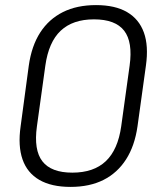

<svg xmlns="http://www.w3.org/2000/svg" viewBox="-20 -727 632 754"><path d="M257 7Q182 7 134.5 -20.5Q87 -48 68.5 -101Q50 -154 61 -231L93 -469Q104 -547 138 -599.5Q172 -652 227 -679.5Q282 -707 357 -707Q432 -707 479 -679.5Q526 -652 545 -599.5Q564 -547 553 -469L520 -231Q509 -154 475 -101Q441 -48 386.5 -20.5Q332 7 257 7ZM264 -49Q348 -49 395.5 -94Q443 -139 456 -231L489 -469Q502 -562 467.5 -606.5Q433 -651 349 -651Q266 -651 218.5 -606.5Q171 -562 158 -469L125 -231Q112 -138 146.5 -93.5Q181 -49 264 -49Z"/></svg>

Font: Pathway Extreme SemiCondensed ExtraLight
Style: Italic
Weight: 250
Width: 4
Italic angle: -8°
Version: Version 1.001;gftools[0.9.26]